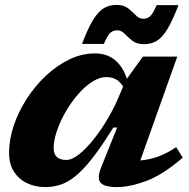

<svg xmlns="http://www.w3.org/2000/svg" viewBox="-20 -749 771 782"><path d="M392.5 -68.5 457 -229.5H441.5Q393 -151.5 355.2 -103.5Q317.5 -55.5 285.5 -30.2Q253.5 -5 224 4Q194.5 13 163.5 13Q125 13 91.8 -2.2Q58.5 -17.5 37.8 -48.5Q17 -79.5 17 -127Q17 -181.5 36.2 -238.2Q55.5 -295 89.5 -347.5Q123.5 -400 168 -441.5Q212.5 -483 263.2 -507.2Q314 -531.5 366.5 -531.5Q461.5 -531.5 497 -428.5L562 -518.5H702L551.5 -95.5Q588 -98.5 622.8 -110.8Q657.5 -123 697.5 -149.5L724.5 -107Q641.5 -36 574.8 -11.5Q508 13 456 13Q405 13 389.5 -5Q374 -23 392.5 -68.5ZM198.5 -146Q198.5 -97.5 250 -97.5Q273.5 -97.5 303 -121.2Q332.5 -145 363 -183.5Q393.5 -222 420 -267.5Q446.5 -313 464.5 -356.5L481.5 -396.5Q467 -419 450.2 -427Q433.5 -435 413.5 -435Q384.5 -435 354 -415Q323.5 -395 295.8 -362.5Q268 -330 246 -291.2Q224 -252.5 211.2 -214.2Q198.5 -176 198.5 -146ZM707 -728Q682.5 -664.5 661.5 -630Q640.5 -595.5 618 -582.2Q595.5 -569 566.5 -569Q537 -569 519 -583.2Q501 -597.5 487.5 -611.5Q474 -625.5 457.5 -625.5Q441 -625.5 429.5 -615.5Q418 -605.5 403 -570H314Q338 -633.5 359.2 -668Q380.5 -702.5 403 -715.8Q425.5 -729 455 -729Q484.5 -729 502.2 -714.8Q520 -700.5 533.5 -686.5Q547 -672.5 563.5 -672.5Q580 -672.5 591.2 -682.5Q602.5 -692.5 618 -728Z"/></svg>

Font: Newsreader Caption
Style: Bold Italic
Weight: 700
Italic angle: -17°
Designer: Hugues Gentile
Foundry: Production Type
Version: Version 1.001